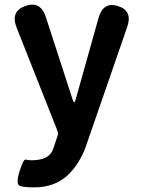

<svg xmlns="http://www.w3.org/2000/svg" viewBox="-20 -584 614 829"><path d="M128 225Q86 225 66.5 219Q47 213 64 157Q81 102 91 105Q101 108 117 108Q194 108 210 58Q222 23 231 -5Q232 -10 223 -32L52 -464Q24 -535 89 -558Q155 -582 178 -510L294 -153Q298 -142 300.5 -142Q303 -142 306 -152L405 -505Q425 -578 489 -558Q554 -538 529 -467L374 -19Q362 17 349 53Q323 123 274 171Q217 225 128 225Z"/></svg>

Font: Resource Han Rounded JP
Style: Bold
Weight: 700
Designer: Cyano Hao (round all glyphs); Ryoko NISHIZUKA 西塚涼子 (kana, bopomofo & ideographs); Paul D. Hunt (Latin, Greek & Cyrillic)
Foundry: Cyano Hao
Version: 0.990